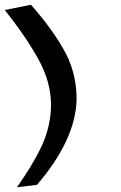

<svg xmlns="http://www.w3.org/2000/svg" viewBox="-155 -650 506 805"><path d="M166 -229C167 -297 153 -363 122 -424C89 -487 40 -556 -25 -630L-135 -608C-71 -527 -23 -456 10 -394C42 -335 58 -274 59 -213C59 -153 46 -94 19 -36C-7 19 -42 76 -84 135L0 125C104 4 162 -115 166 -229Z"/></svg>

Font: Gamestation Warped
Style: Regular
Weight: 400
Designer: Jonas Hecksher
Foundry: Jonas Hecksher, Playtypeª, e-types AS
Version: Version 1.003